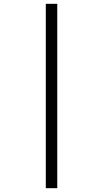

<svg xmlns="http://www.w3.org/2000/svg" viewBox="-20 -843 540 1006"><path d="M220 143V-823H280V143Z"/></svg>

Font: Iosevka Curly Light
Style: Regular
Weight: 300
Monospace: yes
Designer: Belleve Invis
Foundry: Belleve Invis
Version: Version 22.1.2; ttfautohint (v1.8.4)